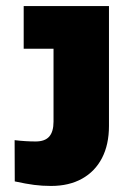

<svg xmlns="http://www.w3.org/2000/svg" viewBox="-20 -611 459 641"><path d="M29.3 -5.4 28.8 -143.1Q65.4 -138.7 99.1 -138.7Q129.9 -138.7 144.3 -155Q158.7 -171.4 158.7 -205.1V-448.2H59.1V-590.8H343.8V-190.4Q343.8 -128.4 320.6 -83.5Q297.4 -38.6 253.9 -14.4Q210.4 9.8 150.4 9.8Q120.6 9.8 94 6.3Q67.4 2.9 29.3 -5.4Z"/></svg>

Font: Heebo Black
Style: Regular
Weight: 900
Designer: Oded Ezer
Foundry: Meir Sadan
Version: Version 2.001; ttfautohint (v1.5.14-ce02) -l 8 -r 50 -G 200 